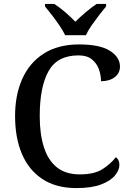

<svg xmlns="http://www.w3.org/2000/svg" viewBox="-20 -951 669 981"><path d="M370 10Q267 10 197 -36Q127 -82 92 -164.5Q57 -247 57 -358Q57 -466 94 -548.5Q131 -631 204 -677.5Q277 -724 384 -724Q490 -724 541.5 -691.5Q593 -659 593 -611Q593 -577 566 -556.5Q539 -536 496 -536Q496 -568 485 -598Q474 -628 449 -648Q424 -668 381 -668Q273 -668 228 -587.5Q183 -507 183 -358Q183 -267 204 -200Q225 -133 270 -96.5Q315 -60 388 -60Q462 -60 504 -87Q546 -114 572 -148Q590 -135 590 -108Q590 -82 567.5 -54.5Q545 -27 496.5 -8.5Q448 10 370 10ZM313 -771Q302 -794 284 -820.5Q266 -847 246 -873Q226 -899 210 -918V-931H257Q284 -914 313.5 -888.5Q343 -863 365 -840Q388 -863 418 -888.5Q448 -914 474 -931H522V-918Q506 -899 486 -873Q466 -847 447.5 -820.5Q429 -794 419 -771Z"/></svg>

Font: Noto Serif Sinhala Medium
Style: Regular
Weight: 500
Designer: Jelle Bosma - Monotype Design Team
Foundry: Monotype Imaging Inc.
Version: Version 2.007; ttfautohint (v1.8.4.7-5d5b)